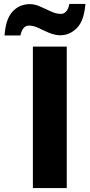

<svg xmlns="http://www.w3.org/2000/svg" viewBox="-20 -949 453 969"><path d="M83 -770C90.8 -808.6 108.9 -819.8 125 -819.8C141.1 -819.8 157.7 -815.9 174.8 -807.6C209.5 -791 246.6 -771 283.7 -771C316.4 -771 345.2 -783.7 369.1 -808.6C393.1 -833.5 406.7 -874 411.1 -929.2H330.1C322.8 -890.1 303.7 -878.9 288.1 -878.9C272 -878.9 254.9 -882.8 237.3 -891.1C219.7 -898.9 202.1 -907.2 184.1 -915.5C166 -923.8 147.9 -928.2 130.9 -928.2C96.2 -928.2 67.4 -916 43.9 -891.1C20.5 -866.2 6.8 -826.2 2.9 -770ZM316.9 -713.9H146V0H316.9Z"/></svg>

Font: Noto Reveo Sans
Style: Regular
Weight: 800
Designer: Monotype Design Team
Foundry: Monotype Imaging Inc.
Version: Version 2.007